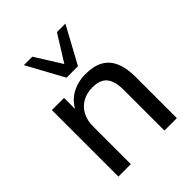

<svg xmlns="http://www.w3.org/2000/svg" viewBox="-211 -874 994 994"><g transform="rotate(-45 286.0 -377.0)"><path d="M73 0V-487H162V-381H151Q172 -438 219.5 -467Q267 -496 328 -496Q387 -496 425 -475Q463 -454 482 -410.5Q501 -367 501 -302V0H410V-297Q410 -340 399 -368Q388 -396 364.5 -409Q341 -422 305 -422Q263 -422 231 -404Q199 -386 181.5 -353Q164 -320 164 -276V0ZM245 -552 135 -754H197L287 -610L377 -754H439L329 -552Z"/></g></svg>

Font: Nunito Sans 12pt ExtraLight 12pt Medium
Style: Regular
Weight: 500
Version: Version 3.101;gftools[0.9.27]